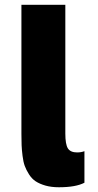

<svg xmlns="http://www.w3.org/2000/svg" viewBox="-20 -770 409 805"><path d="M253.9 -210Q253.9 -165 264.6 -147.9Q275.4 -130.9 303.2 -130.9Q320.3 -130.9 334 -136.2V-3.9Q297.9 15.1 227.1 15.1Q195.3 15.1 170.7 8.1Q146 1 129.6 -9.8Q113.3 -20.5 101.6 -39.1Q89.8 -57.6 83.7 -74.5Q77.6 -91.3 74.5 -116.9Q71.3 -142.6 70.6 -161.1Q69.8 -179.7 69.8 -208V-750H253.9Z"/></svg>

Font: Stilu Bold
Style: Regular
Weight: 700
Designer: Genilson Lima Santos
Foundry: Genilson Lima Santos
Version: Version 1.200;PS 001.200;hotconv 1.0.88;makeotf.lib2.5.64775